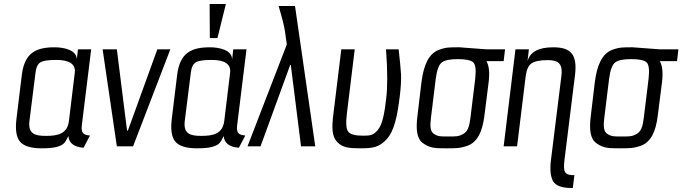

<svg xmlns="http://www.w3.org/2000/svg" viewBox="-20 -730 3405 958"><path d="M388 -103 435 -484H369L363 -432C365 -481 297 -494 253 -494C161 -494 103 -468 89 -357L63 -144C55 -85 61 -45 80 -23C99 -1 135 10 187 10C220 10 245 8 263 3C298 -7 304 -16 321 -51C324 -16 350 4 397 7L429 -54C398 -56 384 -65 388 -103ZM209 -52C154 -52 119 -62 127 -127L157 -366C160 -393 168 -411 182 -419C195 -427 221 -431 261 -431C328 -431 359 -409 353 -366L324 -127C316 -61 267 -52 209 -52Z M830 -484H765L618 -78H614L563 -484H492L563 0H644Z M1163 -103 1210 -484H1144L1138 -432C1140 -481 1072 -494 1028 -494C936 -494 878 -468 864 -357L838 -144C830 -85 836 -45 855 -23C874 -1 910 10 962 10C995 10 1020 8 1038 3C1073 -7 1079 -16 1096 -51C1099 -16 1125 4 1172 7L1204 -54C1173 -56 1159 -65 1163 -103ZM984 -52C929 -52 894 -62 902 -127L932 -366C935 -393 943 -411 957 -419C970 -427 996 -431 1036 -431C1103 -431 1134 -409 1128 -366L1099 -127C1091 -61 1042 -52 984 -52ZM1065 -540 1107 -710H1026L1027 -540Z M1452 -700H1370C1386 -647 1397 -605 1402 -573L1411 -508L1215 0H1280L1428 -406H1431L1482 0H1553Z M1782 10C1841 10 1872 4 1907 -33C1948 -75 1963 -154 1975 -252C1980 -292 1982 -328 1981 -359C1979 -390 1975 -432 1969 -484H1906C1914 -377 1914 -296 1907 -239C1899 -171 1890 -110 1864 -80C1842 -55 1828 -53 1791 -53C1751 -53 1726 -60 1717 -74C1707 -87 1705 -118 1711 -165L1750 -484H1683L1644 -166C1635 -95 1635 -50 1662 -22C1690 8 1724 10 1782 10Z M2272 -494C2225 -494 2206 -495 2169 -481C2119 -462 2094 -405 2083 -321L2063 -153C2054 -82 2060 -35 2093 -14C2127 10 2153 10 2210 10C2256 10 2277 10 2313 -3C2362 -21 2387 -72 2397 -153L2418 -319C2424 -368 2420 -403 2407 -425H2493L2500 -484H2405C2392 -484 2285 -494 2272 -494ZM2327 -140C2322 -100 2314 -74 2292 -62C2268 -48 2253 -49 2217 -49C2182 -49 2166 -48 2145 -62C2127 -74 2125 -100 2130 -140L2154 -336C2160 -381 2170 -408 2185 -419C2200 -430 2226 -435 2265 -435C2303 -435 2329 -430 2341 -419C2353 -408 2356 -381 2351 -336Z M2797 64 2849 -355C2862 -461 2826 -494 2740 -494C2667 -494 2625 -471 2612 -425L2619 -484H2552L2493 0H2560L2603 -350C2607 -381 2616 -402 2631 -413C2646 -424 2673 -430 2713 -430C2730 -430 2743 -428 2754 -424C2779 -414 2786 -391 2781 -350L2729 69C2723 117 2727 152 2740 175C2754 197 2784 208 2831 208H2838L2846 144C2796 144 2789 130 2797 64Z M3137 -494C3090 -494 3071 -495 3034 -481C2984 -462 2959 -405 2948 -321L2928 -153C2919 -82 2925 -35 2958 -14C2992 10 3018 10 3075 10C3121 10 3142 10 3178 -3C3227 -21 3252 -72 3262 -153L3283 -319C3289 -368 3285 -403 3272 -425H3358L3365 -484H3270C3257 -484 3150 -494 3137 -494ZM3192 -140C3187 -100 3179 -74 3157 -62C3133 -48 3118 -49 3082 -49C3047 -49 3031 -48 3010 -62C2992 -74 2990 -100 2995 -140L3019 -336C3025 -381 3035 -408 3050 -419C3065 -430 3091 -435 3130 -435C3168 -435 3194 -430 3206 -419C3218 -408 3221 -381 3216 -336Z"/></svg>

Font: Gamestation Condensed
Style: Italic
Weight: 400
Width: 3
Designer: Jonas Hecksher
Foundry: Jonas Hecksher, Playtypeª, e-types AS
Version: Version 1.003